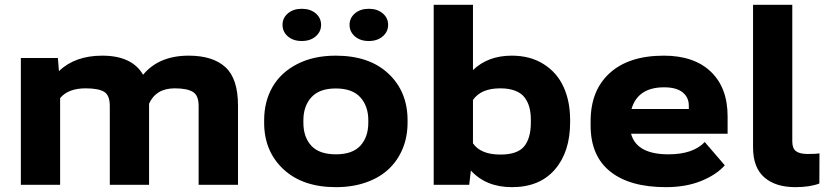

<svg xmlns="http://www.w3.org/2000/svg" viewBox="-20 -770 3460 800"><path d="M66.9 -528.3H221.2L225.6 -473.6Q292.5 -538.1 406.2 -538.1Q529.8 -538.1 576.2 -458.5Q642.1 -538.1 766.1 -538.1Q866.7 -538.1 919.2 -490.2Q971.7 -442.4 971.7 -329.6V0H807.6V-329.1Q807.6 -372.6 783.4 -387.2Q759.3 -401.9 708 -401.9Q629.9 -401.9 601.1 -337.9V0H437.5V-328.6Q437.5 -373.5 413.6 -387.7Q389.6 -401.9 336.9 -401.9Q264.2 -401.9 230.5 -361.3V0H66.9Z M1080.6 -258.8V-269Q1080.6 -346.7 1115.2 -407.2Q1149.9 -467.8 1218 -502.9Q1286.1 -538.1 1378.9 -538.1Q1519 -538.1 1598.6 -463.1Q1678.2 -388.2 1678.2 -269V-258.8Q1678.2 -200.7 1658.2 -151.6Q1638.2 -102.5 1600.8 -66.7Q1563.5 -30.8 1506.6 -10.5Q1449.7 9.8 1379.9 9.8Q1240.7 9.8 1160.6 -65.2Q1080.6 -140.1 1080.6 -258.8ZM1244.1 -269V-258.8Q1244.1 -198.7 1277.1 -162.8Q1310.1 -127 1379.9 -127Q1448.7 -127 1481.7 -163.1Q1514.6 -199.2 1514.6 -258.8V-269Q1514.6 -327.6 1481.4 -364.5Q1448.2 -401.4 1378.9 -401.4Q1310.5 -401.4 1277.3 -364.5Q1244.1 -327.6 1244.1 -269ZM1237.3 -733.4Q1272.9 -733.4 1295.4 -714.4Q1317.9 -695.3 1317.9 -666.5Q1317.9 -637.7 1295.4 -618.4Q1272.9 -599.1 1237.3 -599.1Q1201.7 -599.1 1179.4 -618.4Q1157.2 -637.7 1157.2 -666.5Q1157.2 -695.3 1179.7 -714.4Q1202.1 -733.4 1237.3 -733.4ZM1516.6 -733.4Q1552.2 -733.4 1574.7 -714.4Q1597.2 -695.3 1597.2 -666.5Q1597.2 -637.7 1574.7 -618.4Q1552.2 -599.1 1516.6 -599.1Q1481 -599.1 1458.7 -618.4Q1436.5 -637.7 1436.5 -666.5Q1436.5 -695.3 1459 -714.4Q1481.4 -733.4 1516.6 -733.4Z M1935.1 0H1787.1V-750H1950.7V-478Q2013.2 -538.1 2112.3 -538.1Q2189.5 -538.1 2245.1 -502.9Q2300.8 -467.8 2328.1 -408Q2355.5 -348.1 2355.5 -270.5V-260.3Q2355.5 -137.2 2292 -63.7Q2228.5 9.8 2113.3 9.8Q2004.9 9.8 1941.9 -59.6ZM1950.7 -353.5V-172.9Q1982.9 -126 2064.9 -126Q2135.7 -126 2163.8 -159.9Q2191.9 -193.8 2191.9 -260.3V-270.5Q2191.9 -299.3 2186 -321.8Q2180.2 -344.2 2166.5 -363Q2152.8 -381.8 2127 -391.8Q2101.1 -401.9 2064.5 -401.9Q1983.9 -401.9 1950.7 -353.5Z M2440.9 -247.1V-265.1Q2440.9 -393.6 2520.8 -465.8Q2600.6 -538.1 2746.1 -538.1Q2871.6 -538.1 2941.7 -471.4Q3011.7 -404.8 3011.7 -284.7V-212.9H2609.4Q2632.3 -127 2765.6 -127Q2867.7 -127 2916.5 -178.2L3000 -81.1Q2965.3 -42 2901.9 -16.1Q2838.4 9.8 2754.4 9.8Q2604 9.8 2522.5 -55.4Q2440.9 -120.6 2440.9 -247.1ZM2611.3 -315.9H2850.1V-329.6Q2850.1 -364.7 2824 -385.5Q2797.9 -406.2 2747.1 -406.2Q2637.7 -406.2 2611.3 -315.9Z M3117.7 -750H3281.2V-180.7Q3281.2 -151.4 3296.9 -139.9Q3312.5 -128.4 3345.2 -128.4Q3380.4 -128.4 3394.5 -130.9L3394 -5.4Q3354.5 9.8 3293.9 9.8Q3211.4 9.8 3164.6 -31Q3117.7 -71.8 3117.7 -155.8Z"/></svg>

Font: Bert Sans Black
Style: Regular
Weight: 900
Designer: Christian Robertson, Adam Twardoch, & Cristiano Sobral
Foundry: Google
Version: Version 12.135;January 10, 2020;FontCreator 12.0.0.2547 64-b